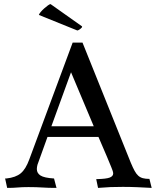

<svg xmlns="http://www.w3.org/2000/svg" viewBox="-20 -918 766 938"><path d="M381 -789Q381 -785 380 -784Q369 -772 358 -769L170 -845Q171 -850 178.5 -859Q186 -868 195.5 -876.5Q205 -885 214 -891.5Q223 -898 227 -898ZM212 -249 163 -113Q160 -101 160 -92Q160 -72 178 -60.5Q196 -49 244 -46L256 0Q234 0 218 -0.5Q202 -1 187 -2Q172 -3 156 -3.5Q140 -4 119 -4Q101 -4 89 -3.5Q77 -3 66 -2Q55 -1 43 -0.5Q31 0 15 0L5 -46H11Q57 -51 81.5 -71.5Q106 -92 123 -139L335 -710H383L619 -123Q629 -99 637.5 -83.5Q646 -68 655.5 -59.5Q665 -51 678 -47.5Q691 -44 710 -44L721 0Q686 -2 651 -3.5Q616 -5 580 -5Q546 -5 520 -4Q494 -3 459 0L450 -43H454Q499 -44 516 -50.5Q533 -57 533 -71Q533 -73 532 -78Q531 -83 524 -100.5Q517 -118 502.5 -152.5Q488 -187 461 -249ZM231 -301H438L327 -565Z"/></svg>

Font: Lusitana
Style: Regular
Weight: 400
Designer: Ana Paula Megda
Foundry: Ana Paula Megda
Version: Version 1.000; ttfautohint (v1.1) -l 8 -r 50 -G 200 -x 14 -D